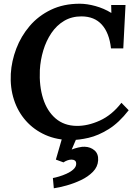

<svg xmlns="http://www.w3.org/2000/svg" viewBox="-20 -736 730 1031"><path d="M408 -716Q447 -716 492.5 -703.5Q538 -691 577 -667H578L577 -709H654L642 -476H576Q567 -559 527 -603.5Q487 -648 417 -648Q365 -648 324.5 -624Q284 -600 256 -558.5Q228 -517 212.5 -465.5Q197 -414 194 -360Q190 -274 211.5 -206.5Q233 -139 278.5 -100Q324 -61 391 -60Q451 -59 516 -88.5Q581 -118 632 -184L671 -144Q619 -77 563.5 -42.5Q508 -8 456 4Q404 16 362 16Q285 16 223.5 -11.5Q162 -39 119 -87.5Q76 -136 55 -200.5Q34 -265 38 -340Q42 -408 67.5 -475Q93 -542 139.5 -596.5Q186 -651 253.5 -683.5Q321 -716 408 -716ZM269 275 264 220Q276 218 296.5 212Q317 206 338 196.5Q359 187 373.5 174Q388 161 389 146Q390 132 382.5 126.5Q375 121 364 121Q353 121 341 125.5Q329 130 321 136L280 121L318 -10H398L365 67Q379 61 400.5 56Q422 51 435 52Q466 53 487.5 71.5Q509 90 507 125Q505 160 479 186.5Q453 213 415 231Q377 249 337.5 260Q298 271 269 275Z"/></svg>

Font: Lora
Style: Bold Italic
Weight: 700
Italic angle: -3°
Designer: Olga Karpushina, Alexei Vanyashin (Cyrillic)
Foundry: Cyreal
Version: Version 3.004